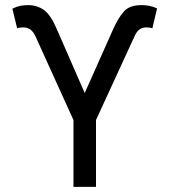

<svg xmlns="http://www.w3.org/2000/svg" viewBox="-20 -729 661 749"><path d="M266.6 0V-260.7L117.2 -589.8Q108.4 -607.4 97.2 -614.7Q85.9 -622.1 70.3 -622.1Q64 -622.1 56.9 -621.1Q49.8 -620.1 46.9 -618.2L28.3 -695.3Q45.4 -703.6 59.3 -706.3Q73.2 -709 89.8 -709Q124.5 -709 151.1 -690.2Q177.7 -671.4 201.2 -616.2L310.5 -366.2L421.9 -616.2Q441.9 -660.6 463.9 -684.8Q485.8 -709 531.2 -709Q547.9 -709 562 -706.3Q576.2 -703.6 592.8 -696.3L574.2 -618.2Q571.3 -620.1 564.7 -621.1Q558.1 -622.1 550.8 -622.1Q535.6 -622.1 524.9 -614.7Q514.2 -607.4 505.9 -589.8L354.5 -260.7V0Z"/></svg>

Font: Inter Display V
Style: Regular
Weight: 400
Designer: Rasmus Andersson
Foundry: rsms
Version: Version 3.015;git-src